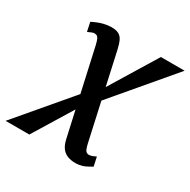

<svg xmlns="http://www.w3.org/2000/svg" viewBox="-254 -707 1108 1121"><g transform="rotate(30 300.5 -146.5)"><path d="M398 250Q367 250 343.5 241Q320 232 304.5 211.5Q289 191 281 155L156 -406Q150 -432 144 -444Q138 -456 131 -459Q124 -462 114 -462Q107 -462 95.5 -457Q84 -452 73 -447L60 -508Q102 -529 132 -536Q162 -543 183 -543Q214 -543 232 -534Q250 -525 260.5 -504Q271 -483 279 -447L403 114Q412 153 421 161Q430 169 441 169Q452 169 464.5 164Q477 159 487 154L500 215Q463 237 441 243.5Q419 250 398 250ZM-79 240 296 -202 323 -155 81 240ZM305 -93 278 -140 520 -536H680Z"/></g></svg>

Font: Noto Serif
Style: Italic
Weight: 400
Italic angle: -12°
Designer: Monotype Design Team
Foundry: Monotype Imaging Inc.
Version: Version 2.013